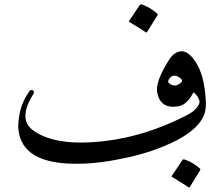

<svg xmlns="http://www.w3.org/2000/svg" viewBox="-20 -740 1023 877"><path d="M619 -718Q621 -721 627 -720Q667 -706 698 -678Q702 -674 699 -670L652 -594Q649 -589 642 -595Q638 -598 621 -609Q604 -620 572 -639Q567 -642 570 -645ZM796 -504Q836 -516 875 -455Q914 -394 920 -281Q923 -241 911 -212Q884 -150 787 -99Q738 -74 682.5 -54.5Q627 -35 564 -21Q501 -7 443.5 0.5Q386 8 333 8Q80 10 64 -149Q61 -179 71 -227Q82 -278 114 -323Q118 -329 125 -329Q132 -329 134 -322Q136 -315 132 -310Q60 -196 132 -144Q236 -69 461 -96Q553 -107 645.5 -136Q738 -165 830 -212Q885 -239 892 -275Q887 -300 866 -317Q864 -319 860 -312Q833 -260 792 -254Q712 -242 698 -318Q689 -369 755 -471Q772 -497 796 -504ZM807 -363Q817 -372 806 -381Q770 -411 750 -375Q746 -366 751 -361Q779 -337 807 -363ZM814 -10Q816 -13 822 -12Q862 2 893 30Q897 34 894 38L847 114Q844 119 837 113Q833 110 816 99Q799 88 767 69Q762 66 765 63Z"/></svg>

Font: Amiri
Style: Regular
Weight: 400
Designer: Khaled Hosny
Version: Version 0.114